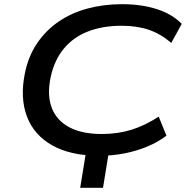

<svg xmlns="http://www.w3.org/2000/svg" viewBox="-20 -734 892 917"><path d="M363 163 398 -52H507L472 163ZM456 10Q318 10 230 -39.5Q142 -89 108.5 -178Q75 -267 99 -385Q116 -467 158 -528.5Q200 -590 261 -631.5Q322 -673 399 -693.5Q476 -714 563 -714Q656 -714 729 -690.5Q802 -667 848 -620L798 -529Q748 -572 691.5 -591.5Q635 -611 561 -611Q471 -611 401 -584Q331 -557 285.5 -502.5Q240 -448 222 -366Q204 -280 227 -219.5Q250 -159 310.5 -126.5Q371 -94 466 -94Q542 -94 607 -114Q672 -134 738 -177L775 -86Q734 -55 683.5 -34Q633 -13 575 -1.5Q517 10 456 10Z"/></svg>

Font: Nunito Sans 10pt Expanded SemiBold
Style: Italic
Weight: 600
Width: 7
Italic angle: -9°
Designer: Vernon Adams
Foundry: Vernon Adams
Version: Version 3.101;gftools[0.9.27]